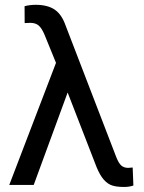

<svg xmlns="http://www.w3.org/2000/svg" viewBox="-20 -761 594 790"><path d="M127.4 -741.2Q101.6 -741.2 81.1 -735.4L81.5 -666L104.5 -667Q126.5 -667 139.4 -655.8Q152.3 -644.5 163.6 -617.2L210.4 -502.4L18.1 0H118.7L258.3 -380.4L370.6 -90.8Q384.8 -51.8 399.9 -30.8Q415 -9.8 434.1 -0.7Q453.1 8.3 490.7 8.3Q511.2 8.3 528.8 2.4L525.9 -71.8L507.3 -70.3Q490.2 -70.3 479.2 -79.8Q468.3 -89.4 458.5 -114.3L250 -655.8Q233.9 -702.1 204.6 -721.7Q175.3 -741.2 127.4 -741.2Z"/></svg>

Font: FAU Chimera
Style: Regular
Weight: 400
Version: Version 1.002;hotconv 1.0.117;makeotfexe 2.5.65602